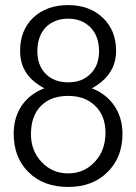

<svg xmlns="http://www.w3.org/2000/svg" viewBox="-20 -739 540 760"><path d="M155.3 -389.6Q97.7 -367.2 65.4 -320.3Q34.2 -272.5 34.2 -210Q34.2 -115.2 92.8 -57.6Q151.4 1 250 1Q346.7 1 405.3 -57.6Q464.8 -115.2 464.8 -210Q464.8 -272.5 432.6 -320.3Q400.4 -367.2 343.8 -389.6Q391.6 -416 415 -452.1Q439.5 -488.3 439.5 -538.1Q439.5 -619.1 386.7 -668.9Q334 -718.8 250 -718.8Q164.1 -718.8 111.3 -668.9Q59.6 -619.1 59.6 -538.1Q59.6 -488.3 83 -452.1Q106.4 -416 155.3 -389.6ZM127.9 -536.1Q127.9 -595.7 161.1 -630.9Q195.3 -665 250 -665Q303.7 -665 337.9 -630.9Q372.1 -595.7 372.1 -536.1Q372.1 -480.5 338.9 -447.3Q305.7 -413.1 250 -413.1Q193.4 -413.1 160.2 -447.3Q127.9 -480.5 127.9 -536.1ZM102.5 -208Q102.5 -280.3 142.6 -320.3Q181.6 -359.4 250 -359.4Q316.4 -359.4 356.4 -320.3Q397.5 -281.2 397.5 -213.9Q397.5 -142.6 354.5 -97.7Q312.5 -52.7 250 -52.7Q187.5 -52.7 145.5 -96.7Q102.5 -141.6 102.5 -208Z"/></svg>

Font: DotumChe
Style: Regular
Weight: 400
Monospace: yes
Version: Version 2.21